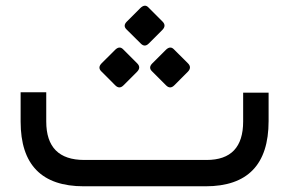

<svg xmlns="http://www.w3.org/2000/svg" viewBox="-20 -653 1015 673"><path d="M275.4 -92.3H704.1Q832.3 -92.3 832.3 -227.2V-328.2H921.5V-228.7Q921.5 0 700.5 0H273.8Q52.3 0 52.3 -226.7V-329.7H142.1V-227.2Q142.1 -92.3 275.4 -92.3ZM513.8 -430.8 561 -477.9Q576.4 -493.3 589.2 -480.5L639 -430.8Q653.3 -416.4 637.9 -401L590.8 -353.8Q576.4 -339.5 562.1 -353.8L512.3 -403.6Q499.5 -416.4 513.8 -430.8ZM335.9 -430.8 383.1 -477.9Q398.5 -493.3 411.3 -480.5L461 -430.8Q475.4 -416.4 460 -401L412.8 -353.8Q398.5 -339.5 384.1 -353.8L334.4 -403.6Q322.1 -416.4 335.9 -430.8ZM424.6 -577.4 471.8 -624.6Q487.7 -640 500 -627.2L549.7 -577.4Q564.1 -563.1 548.7 -547.7L501.5 -500.5Q487.2 -486.2 473.3 -500.5L423.1 -550.3Q410.3 -563.1 424.6 -577.4Z"/></svg>

Font: Fira Code
Style: Regular
Weight: 400
Designer: Carrois Corporate, Edenspiekermann AG, Nikita Prokopov
Foundry: Carrois Corporate, Edenspiekermann AG, Nikita Prokopov
Version: Version 5.002